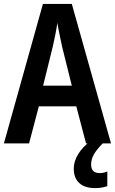

<svg xmlns="http://www.w3.org/2000/svg" viewBox="-20 -735 590 984"><path d="M421 0 371 -190H179L129 0H0L200 -715H348L549 0ZM299 -493Q293 -521 285.5 -556.5Q278 -592 274 -618Q270 -590 263.5 -557Q257 -524 250 -494L201 -296H348ZM447 108Q447 152 490 152Q503 152 513 149.5Q523 147 530 144V219Q518 223 503 226Q488 229 468 229Q414 229 386 203Q358 177 358 129Q358 92 381 54.5Q404 17 447 -15L506 0Q474 33 460.5 57.5Q447 82 447 108Z"/></svg>

Font: Noto Sans Georgian Condensed SemiBold
Style: Regular
Weight: 600
Width: 3
Designer: Monotype Design Team, Akaki Razmadze
Foundry: Google LLC
Version: Version 2.005; ttfautohint (v1.8.4.7-5d5b)